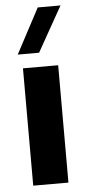

<svg xmlns="http://www.w3.org/2000/svg" viewBox="-54 -783 366 815"><g transform="rotate(-5 129.0 -376.0)"><path d="M204 -500V0H54V-500ZM139 -752H236L128 -560H37Z"/></g></svg>

Font: Goli Bold
Style: Regular
Weight: 700
Designer: jaikishan Patel
Foundry: MagicType
Version: Version 1.000